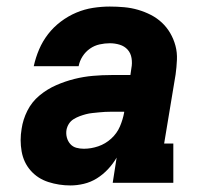

<svg xmlns="http://www.w3.org/2000/svg" viewBox="-20 -558 640 586"><path d="M195 8Q160 8 127.5 -2.5Q95 -13 73.5 -37.5Q52 -62 46 -96Q40 -130 46 -165Q50 -193 63.5 -220Q77 -247 100.5 -266.5Q124 -286 151.5 -298Q179 -310 207 -317Q235 -324 263.5 -326.5Q292 -329 320 -329H378L381 -350Q384 -365 381.5 -380.5Q379 -396 369.5 -406.5Q360 -417 345.5 -421.5Q331 -426 315 -426Q300 -426 284 -422.5Q268 -419 254.5 -409.5Q241 -400 232 -386Q223 -372 220 -356H83Q89 -383 99.5 -407.5Q110 -432 126.5 -453.5Q143 -475 165.5 -492Q188 -509 213 -519.5Q238 -530 264 -534Q290 -538 315 -538Q337 -538 359 -536Q381 -534 401.5 -528Q422 -522 440.5 -512.5Q459 -503 474 -489Q489 -475 499.5 -457Q510 -439 515.5 -418.5Q521 -398 520 -375.5Q519 -353 516 -331L481 -120H509V0H324L336 -77Q325 -58 309.5 -41.5Q294 -25 275.5 -13.5Q257 -2 236 3Q215 8 195 8ZM236 -104Q258 -104 280 -111.5Q302 -119 319.5 -135Q337 -151 346 -172Q355 -193 359 -215V-217H320Q310 -217 300.5 -216.5Q291 -216 281.5 -215Q272 -214 262 -213Q252 -212 242.5 -209.5Q233 -207 223.5 -203.5Q214 -200 205 -194.5Q196 -189 190.5 -180.5Q185 -172 183 -162Q181 -150 184 -138.5Q187 -127 194.5 -118.5Q202 -110 213 -107Q224 -104 236 -104Z"/></svg>

Font: Iosevka Slab HvExObl
Style: Regular
Weight: 900
Width: 7
Italic angle: -9°
Monospace: yes
Designer: Belleve Invis
Foundry: Belleve Invis
Version: Version 11.1.1; ttfautohint (v1.8.3)